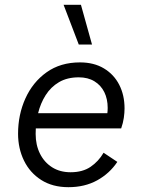

<svg xmlns="http://www.w3.org/2000/svg" viewBox="-20 -768 591 797"><path d="M264 9Q198 9 151 -21Q104 -51 79.5 -101.5Q55 -152 55 -213Q55 -292 85.5 -359.5Q116 -427 173.5 -468Q231 -509 312 -509Q370 -509 411.5 -484Q453 -459 475 -416Q497 -373 497 -318Q497 -300 494 -279Q491 -258 483 -235H90L91 -298H453L421 -273Q424 -286 425.5 -297Q427 -308 427 -320Q427 -357 413 -385.5Q399 -414 372 -430.5Q345 -447 307 -447Q259 -447 225 -427Q191 -407 169.5 -373Q148 -339 138 -297.5Q128 -256 128 -212Q128 -166 146 -130Q164 -94 196.5 -73.5Q229 -53 273 -53Q323 -53 356 -75.5Q389 -98 410 -134L467 -96Q435 -48 383.5 -19.5Q332 9 264 9ZM316 -748 362 -583H307L244 -748Z"/></svg>

Font: Kantumruy Pro
Style: Italic
Weight: 400
Italic angle: -13°
Designer: Sovichet Tep
Foundry: Sovichet Tep
Version: Version 1.002